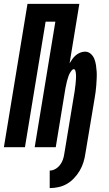

<svg xmlns="http://www.w3.org/2000/svg" viewBox="-38 -755 558 985"><path d="M217 210V120Q232 120 246 112Q260 104 270 91Q280 78 285 63Q290 48 292 33L341 -263Q342 -269 343 -275Q344 -281 345 -287Q346 -293 346.5 -299Q347 -305 348 -311Q349 -317 349.5 -323Q350 -329 350.5 -335Q351 -341 351.5 -347Q352 -353 352 -358.5Q352 -364 352 -370Q352 -376 351 -382Q350 -388 348 -394Q346 -400 340 -400Q335 -400 330.5 -394.5Q326 -389 322.5 -383.5Q319 -378 316.5 -372.5Q314 -367 312.5 -361.5Q311 -356 309 -350Q307 -344 305.5 -338.5Q304 -333 303 -327Q302 -321 300.5 -315.5Q299 -310 298 -304Q297 -298 296 -292L248 0H140L246 -644H196L90 0H-18L103 -735H369L319 -430Q326 -442 333.5 -452.5Q341 -463 351 -471.5Q361 -480 373.5 -485Q386 -490 398 -490Q415 -490 427.5 -479Q440 -468 446 -452.5Q452 -437 454.5 -420.5Q457 -404 458 -387Q459 -370 458 -352.5Q457 -335 456 -318Q455 -301 452.5 -283.5Q450 -266 447 -248L400 33Q397 55 390 77.5Q383 100 371 120.5Q359 141 342 159Q325 177 305 188.5Q285 200 262 205Q239 210 217 210Z"/></svg>

Font: Iosevka Curly Extrabold
Style: Italic
Weight: 800
Italic angle: -9°
Monospace: yes
Designer: Belleve Invis
Foundry: Belleve Invis
Version: Version 22.1.2; ttfautohint (v1.8.4)